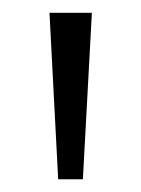

<svg xmlns="http://www.w3.org/2000/svg" viewBox="-20 -632 223 303"><path d="M71.8 -349.1 58.1 -611.8H125L110.8 -349.1Z"/></svg>

Font: Yrsa-Light
Style: Regular
Weight: 300
Designer: Anna Giedrys (Yrsa+Rasa design), David Brezina (Yrsa art-direction, Rasa art-direction, design)
Foundry: Rosetta Type Foundry
Version: Version 1.001;PS 1.1;hotconv 1.0.88;makeotf.lib2.5.647800